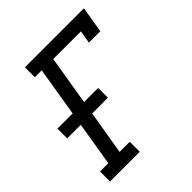

<svg xmlns="http://www.w3.org/2000/svg" viewBox="-200 -868 1001 1001"><g transform="rotate(-45 300.0 -367.5)"><path d="M37 0V-74H98L138 -317H38V-389H150L195 -662H144V-735H579L555 -590H471L483 -661H279L234 -389H338V-317H222L181 -74H256V0Z"/></g></svg>

Font: Iosevka Curly Slab Extended
Style: Italic
Weight: 400
Width: 7
Italic angle: -9°
Monospace: yes
Designer: Belleve Invis
Foundry: Belleve Invis
Version: Version 11.1.0; ttfautohint (v1.8.3)